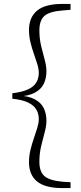

<svg xmlns="http://www.w3.org/2000/svg" viewBox="-20 -789 412 980"><path d="M43 -285V-313Q93 -319 122.5 -332.5Q152 -346 165 -367.5Q178 -389 178 -417Q178 -437 170.5 -461.5Q163 -486 153 -514Q143 -542 135.5 -573Q128 -604 128 -636Q128 -700 169 -734.5Q210 -769 299 -769H340V-739L304 -736Q233 -731 207 -708Q181 -685 181 -634Q181 -592 190 -554.5Q199 -517 208 -484.5Q217 -452 217 -425Q217 -390 203.5 -361.5Q190 -333 157 -315.5Q124 -298 67 -296V-302Q124 -300 157 -282.5Q190 -265 203.5 -236.5Q217 -208 217 -173Q217 -146 208 -113.5Q199 -81 190 -43Q181 -5 181 37Q181 87 207 110Q233 133 304 139L340 141V171H299Q210 171 169 137Q128 103 128 39Q128 7 135.5 -24Q143 -55 153 -83.5Q163 -112 170.5 -137Q178 -162 178 -181Q178 -209 165 -230.5Q152 -252 122.5 -266Q93 -280 43 -285Z"/></svg>

Font: Noto Serif KR ExtraLight
Style: Regular
Weight: 200
Designer: Ryoko NISHIZUKA 西塚涼子 (kana & ideographs); Frank Grießhammer (Latin, Greek & Cyrillic); Wenlong ZHANG 张文龙 (bopomofo); San
Foundry: Adobe
Version: Version 2.002-H1;hotconv 1.1.0;makeotfexe 2.6.0